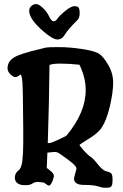

<svg xmlns="http://www.w3.org/2000/svg" viewBox="-20 -883 599 932"><path d="M354.5 -784.2Q308.6 -738.8 294.9 -715.1Q281.2 -691.4 258.8 -691.4Q236.3 -691.4 191.4 -730Q122.1 -789.6 121.6 -830.1Q121.6 -844.2 132.1 -853.8Q142.6 -863.3 155.3 -863.3Q168 -863.3 188 -844.5Q208 -825.7 218.8 -802.7Q229.5 -779.8 240.2 -779.8Q251 -779.8 260 -793.7Q269 -807.6 297.1 -830.3Q325.2 -853 341.1 -853Q356.9 -853 361.8 -845.7Q366.7 -838.4 366.7 -818.8Q366.7 -795.4 354.5 -784.2ZM365.7 -568.8Q315.9 -574.2 275.6 -574.2Q235.4 -574.2 224.6 -568.8H223.1Q223.1 -568.8 220.2 -567.9Q218.3 -377 211.9 -188.5H218.8Q229 -188.5 263.7 -205.1L301.8 -223.6Q396 -336.4 396 -445.3Q396 -507.3 365.7 -568.8ZM213.9 17.6Q206.5 13.2 192.4 2.9H189.9L164.1 0Q149.9 0 137.5 7.8Q125 15.6 109.4 15.6H96.7Q77.6 15.6 65.2 6.6Q52.7 -2.4 51.8 -20V-22.5L53.7 -32.2Q55.7 -44.4 70.1 -55.9Q84.5 -67.4 88.6 -103Q92.8 -138.7 92.8 -191.9V-260.7Q91.3 -450.7 88.9 -481Q86.4 -516.1 80.6 -521H79.1Q76.2 -519.5 69.3 -514.2Q62.5 -508.8 53.7 -508.8Q44.9 -508.8 30.8 -522Q16.6 -535.2 16.6 -552.2Q16.6 -590.3 60.5 -610.8Q81.1 -620.6 132.8 -634.8L204.1 -652.3Q213.4 -654.3 265.9 -654.3Q318.4 -654.3 378.4 -645Q438.5 -635.7 459.5 -623Q480.5 -610.4 504.9 -568.8Q529.3 -527.3 529.3 -481.7Q529.3 -436 513.2 -366.2Q497.1 -295.9 468.3 -255.9L467.8 -255.4Q448.7 -232.4 411.9 -210Q375 -187.5 365.2 -179.2Q370.1 -171.4 387.7 -151.4Q405.3 -131.3 418.9 -122.6Q432.6 -113.8 455.6 -84.5Q478.5 -55.2 497.6 -51Q516.6 -46.9 521.5 -39.3Q526.4 -31.7 526.4 -9.8Q526.4 12.2 522 19Q517.6 25.9 510.7 27.1Q503.9 28.3 489.3 28.3Q474.6 28.3 455.1 21.5Q435.5 14.6 387.5 14.6Q339.4 14.6 339.4 -16.6V-18.1L340.3 -22V-22.5L351.1 -63.5V-65.4Q351.1 -78.1 308.3 -109.6Q265.6 -141.1 258.5 -143.3Q251.5 -145.5 243.2 -145.5L210 -142.1L207 -67.9L231 -48.8Q242.2 -37.1 241.7 -27.8V-26.9L234.9 -3.9Q234.4 -2.4 233.2 0Q231.9 2.4 231.2 3.7Q230.5 4.9 229.5 6.8Q228.5 8.8 227.8 9.8Q227.1 10.7 226.1 12.2Q225.1 13.7 224.1 14.4Q223.1 15.1 221.7 16.1Q219.2 17.6 216.3 17.6Z"/></svg>

Font: Drukaatie burti
Style: Demi
Weight: 600
Version: Version 0.14